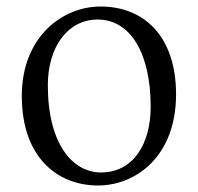

<svg xmlns="http://www.w3.org/2000/svg" viewBox="-20 -552 609 590"><path d="M281 18C397 18 521 -71 521 -262C521 -440 423 -532 289 -532C172 -532 47 -439 47 -257C47 -66 159 18 281 18ZM127 -290C127 -409 189 -492 280 -492C381 -492 443 -388 443 -224C443 -110 390 -22 290 -22C205 -22 127 -107 127 -290Z"/></svg>

Font: 寒蝉锦书宋
Style: Regular
Weight: 400
Designer: 寒蝉锦书宋{Warren} 思源宋体{Ryoko NISHIZUKA 西塚涼子 (kana & ideographs); Frank Grießhammer (Latin, Greek & Cyrillic); Wenlong ZHANG 
Foundry: Adobe & ChillType
Version: Version 2.000;Glyphs 3.1.1 (3135)